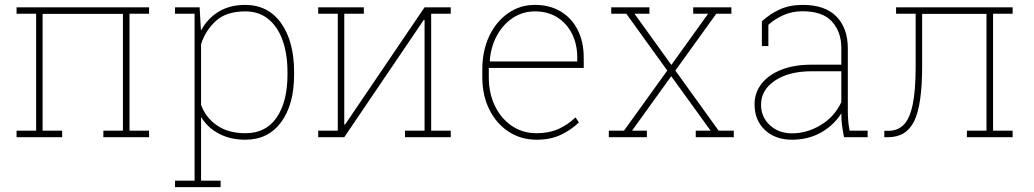

<svg xmlns="http://www.w3.org/2000/svg" viewBox="-20 -558 4207 781"><path d="M47.4 0V-26.4H127V-502H47.4V-528.3H586.4V-502H506.8V-26.4H586.4V0H400.4V-26.4H480V-501.5H153.3V-26.4H232.9V0Z M691.9 203.1V176.8H771.5V-502H691.9V-528.3H792L797.4 -433.6Q823.7 -482.4 869.1 -510.3Q914.6 -538.1 977.1 -538.1Q1070.3 -538.1 1123.3 -464.1Q1176.3 -390.1 1176.3 -264.6V-254.4Q1176.3 -132.3 1123.5 -61Q1070.8 10.3 978 10.3Q916 10.3 869.9 -14.6Q823.7 -39.6 797.9 -82V176.8H877.4V203.1ZM978.5 -16.1Q1062 -16.1 1105.7 -80.6Q1149.4 -145 1149.4 -254.4V-264.6Q1149.4 -337.9 1129.6 -393.6Q1109.9 -449.2 1071.5 -480.5Q1033.2 -511.7 977.5 -511.7Q900.9 -511.7 858.4 -473.1Q815.9 -434.6 797.9 -378.4V-131.3Q817.4 -78.6 863.3 -47.4Q909.2 -16.1 978.5 -16.1Z M1274.4 0V-26.4H1354V-502H1274.4V-528.3H1460V-502H1380.4V-51.8L1383.3 -50.8L1707 -528.3H1813.5V-502H1733.9V-26.4H1813.5V0H1627.4V-26.4H1707V-476.6L1704.1 -477.5L1380.4 0Z M2162.6 10.3Q2099.1 10.3 2049.3 -22.2Q1999.5 -54.7 1970.7 -112.1Q1941.9 -169.4 1941.9 -244.1V-275.4Q1941.9 -351.1 1969.7 -410.4Q1997.6 -469.7 2046.1 -503.9Q2094.7 -538.1 2156.2 -538.1Q2215.8 -538.1 2260.5 -511.5Q2305.2 -484.9 2329.8 -436.5Q2354.5 -388.2 2354.5 -322.3V-281.7H1968.3V-244.1Q1968.3 -178.7 1993.2 -127.2Q2018.1 -75.7 2062 -45.9Q2106 -16.1 2162.6 -16.1Q2212.9 -16.1 2251.7 -33.4Q2290.5 -50.8 2320.8 -80.6L2335 -60.1Q2302.2 -28.8 2260.7 -9.3Q2219.2 10.3 2162.6 10.3ZM1973.6 -308.1H2328.1V-324.2Q2328.1 -377.9 2306.9 -420.4Q2285.6 -462.9 2247.1 -487.3Q2208.5 -511.7 2156.2 -511.7Q2106.4 -511.7 2066.4 -485.4Q2026.4 -459 2001.5 -413.6Q1976.6 -368.2 1972.2 -311Z M2456.5 0V-26.4H2518.1L2694.3 -271L2527.8 -502H2466.3V-528.3H2621.6V-502H2561L2710.9 -293.9L2860.4 -502H2799.8V-528.3H2955.1V-502H2893.6L2727.1 -271L2903.3 -26.4H2964.8V0H2810.1V-26.4H2870.6L2710.4 -248L2550.8 -26.4H2611.3V0Z M3202.1 10.3Q3132.8 10.3 3091.1 -29.5Q3049.3 -69.3 3049.3 -133.8Q3049.3 -181.2 3077.9 -217.5Q3106.4 -253.9 3158.4 -274.4Q3210.4 -294.9 3280.8 -294.9H3402.3V-362.3Q3402.3 -428.2 3364.3 -470.2Q3326.2 -512.2 3244.6 -512.2Q3201.7 -512.2 3166 -496.1Q3130.4 -480 3105.5 -457V-370.6H3079.1V-471.2Q3111.8 -501.5 3152.1 -519.8Q3192.4 -538.1 3245.1 -538.1Q3336.4 -538.1 3382.6 -490.5Q3428.7 -442.9 3428.7 -361.3V-106.4Q3428.7 -85.9 3430.4 -65.9Q3432.1 -45.9 3436 -26.4H3509.3V0H3413.1Q3406.7 -34.7 3404.5 -53Q3402.3 -71.3 3402.3 -97.2Q3372.6 -49.3 3320.6 -19.5Q3268.6 10.3 3202.1 10.3ZM3202.1 -15.6Q3262.2 -15.6 3318.4 -49.3Q3374.5 -83 3402.3 -142.6V-268.1H3282.2Q3189 -268.1 3132.3 -230.2Q3075.7 -192.4 3075.7 -131.8Q3075.7 -82.5 3111.3 -49.1Q3147 -15.6 3202.1 -15.6Z M3577.1 0V-25.9H3594.2Q3631.3 -25.9 3655.8 -50.3Q3680.2 -74.7 3692.4 -132.1Q3704.6 -189.5 3704.6 -288.1V-502H3625V-528.3H4099.1V-502H4019.5V-26.4H4099.1V0H3913.1V-26.4H3992.7V-501.5H3731V-288.1Q3731 -132.8 3699.2 -66.4Q3667.5 0 3592.8 0Z"/></svg>

Font: Roboto Slab Thin
Style: Regular
Weight: 100
Designer: Google
Version: Version 2.000; ttfautohint (v1.8.1.43-b0c9)